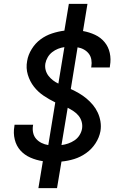

<svg xmlns="http://www.w3.org/2000/svg" viewBox="-20 -863 640 990"><path d="M178 107 201 -32Q167 -37 136.5 -50.5Q106 -64 85 -87.5Q64 -111 56 -144Q48 -177 54 -211L55 -220H151L150 -215Q147 -196 151 -178Q155 -160 166.5 -147Q178 -134 194 -126Q210 -118 229 -115L265 -335Q234 -350 205 -369.5Q176 -389 155 -416Q134 -443 123.5 -477.5Q113 -512 120 -549Q125 -580 143.5 -610Q162 -640 189 -660Q216 -680 248 -690.5Q280 -701 312 -705L335 -843H431L408 -703Q441 -697 470 -683.5Q499 -670 519 -646Q539 -622 546 -590Q553 -558 547 -524L546 -515H450L451 -520Q454 -538 451 -555.5Q448 -573 438 -586Q428 -599 413 -607.5Q398 -616 380 -619L345 -404Q367 -394 387.5 -382Q408 -370 426 -355Q444 -340 459 -322Q474 -304 484 -282.5Q494 -261 498 -236.5Q502 -212 498 -187Q492 -154 472.5 -124Q453 -94 424 -73.5Q395 -53 362.5 -43Q330 -33 297 -30L274 107ZM281 -432 312 -620Q296 -618 279.5 -611.5Q263 -605 249 -594Q235 -583 226 -567.5Q217 -552 214 -536Q211 -518 215.5 -501.5Q220 -485 230 -472Q240 -459 253 -449Q266 -439 281 -432ZM297 -115Q314 -117 331.5 -123Q349 -129 364.5 -139.5Q380 -150 390 -166Q400 -182 403 -199Q406 -218 401 -235.5Q396 -253 385 -266.5Q374 -280 359.5 -289.5Q345 -299 330 -307H329Z"/></svg>

Font: Iosevka Aile Medium
Style: Italic
Weight: 500
Italic angle: -9°
Designer: Belleve Invis
Foundry: Belleve Invis
Version: Version 31.1.0; ttfautohint (v1.8.4)